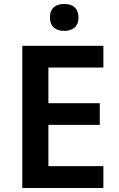

<svg xmlns="http://www.w3.org/2000/svg" viewBox="-20 -944 599 964"><path d="M303 -924C263 -924 231 -907 231 -856C231 -807 263 -789 303 -789C341 -789 374 -807 374 -856C374 -907 341 -924 303 -924ZM499 0V-110H223V-317H481V-426H223V-605H499V-714H92V0Z"/></svg>

Font: Noto Sans Thaana SemiBold
Style: Regular
Weight: 600
Designer: David Williams
Foundry: Google Inc.
Version: Version 3.001